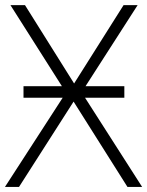

<svg xmlns="http://www.w3.org/2000/svg" viewBox="-20 -734 579 754"><path d="M72.3 -395.5H223.1L21 -713.9H78.1L271 -406.2L465.3 -713.9H520.5L315.9 -395.5H468.3V-350.1H314L538.1 0H480.5L269 -335L54.7 0H-0.5L226.1 -350.1H72.3Z"/></svg>

Font: Open Sans Light
Style: Regular
Weight: 300
Designer: Monotype Design Team
Foundry: Monotype Imaging Inc.
Version: Version 3.000; ttfautohint (v1.8.4)